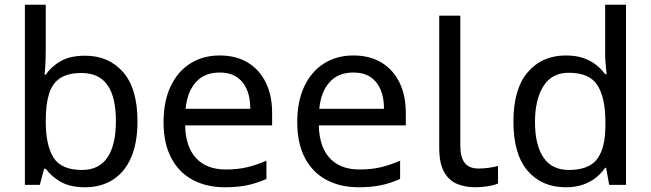

<svg xmlns="http://www.w3.org/2000/svg" viewBox="-20 -780 2746 810"><path d="M173 -575Q173 -541 171.5 -511.5Q170 -482 168 -465H173Q196 -499 236 -522Q276 -545 339 -545Q439 -545 499.5 -475.5Q560 -406 560 -268Q560 -176 532.5 -114Q505 -52 455 -21Q405 10 339 10Q276 10 236 -13Q196 -36 173 -68H166L148 0H85V-760H173ZM324 -472Q267 -472 234 -450.5Q201 -429 187 -384.5Q173 -340 173 -271V-267Q173 -168 205.5 -115.5Q238 -63 326 -63Q398 -63 433.5 -116Q469 -169 469 -269Q469 -370 433.5 -421Q398 -472 324 -472Z M907 -546Q976 -546 1025.5 -516Q1075 -486 1101.5 -431.5Q1128 -377 1128 -304V-251H761Q763 -160 807.5 -112.5Q852 -65 932 -65Q983 -65 1022.5 -74.5Q1062 -84 1104 -102V-25Q1063 -7 1023 1.5Q983 10 928 10Q852 10 793.5 -21Q735 -52 702.5 -113.5Q670 -175 670 -264Q670 -352 699.5 -415Q729 -478 782.5 -512Q836 -546 907 -546ZM906 -474Q843 -474 806.5 -433.5Q770 -393 763 -321H1036Q1036 -367 1022 -401Q1008 -435 979.5 -454.5Q951 -474 906 -474Z M1471 -546Q1540 -546 1589.5 -516Q1639 -486 1665.5 -431.5Q1692 -377 1692 -304V-251H1325Q1327 -160 1371.5 -112.5Q1416 -65 1496 -65Q1547 -65 1586.5 -74.5Q1626 -84 1668 -102V-25Q1627 -7 1587 1.5Q1547 10 1492 10Q1416 10 1357.5 -21Q1299 -52 1266.5 -113.5Q1234 -175 1234 -264Q1234 -352 1263.5 -415Q1293 -478 1346.5 -512Q1400 -546 1471 -546ZM1470 -474Q1407 -474 1370.5 -433.5Q1334 -393 1327 -321H1600Q1600 -367 1586 -401Q1572 -435 1543.5 -454.5Q1515 -474 1470 -474Z M1986 10Q1942 10 1907.5 -4.5Q1873 -19 1853 -55.5Q1833 -92 1833 -157V-714H1922V-165Q1922 -117 1940.5 -93Q1959 -69 1999 -69Q2021 -69 2044.5 -72.5Q2068 -76 2081 -80V-6Q2067 1 2039.5 5.5Q2012 10 1986 10Z M2366 10Q2266 10 2206 -59.5Q2146 -129 2146 -267Q2146 -405 2206.5 -475.5Q2267 -546 2367 -546Q2409 -546 2440 -535.5Q2471 -525 2494 -507Q2517 -489 2533 -467H2539Q2538 -480 2535.5 -505.5Q2533 -531 2533 -546V-760H2621V0H2550L2537 -72H2533Q2517 -49 2494 -30.5Q2471 -12 2439.5 -1Q2408 10 2366 10ZM2380 -63Q2465 -63 2499.5 -109.5Q2534 -156 2534 -250V-266Q2534 -366 2501 -419.5Q2468 -473 2379 -473Q2308 -473 2272.5 -416.5Q2237 -360 2237 -265Q2237 -169 2272.5 -116Q2308 -63 2380 -63Z"/></svg>

Font: ubangla25
Style: Book
Weight: 400
Designer: Jelle Bosma - Monotype Design Team
Foundry: Monotype Imaging Inc.
Version: Version 2.003